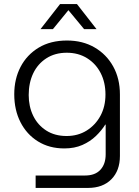

<svg xmlns="http://www.w3.org/2000/svg" viewBox="-20 -720 684 943"><path d="M155 203V142H398Q447 142 473 114Q499 86 499 38V-108H497Q479 -79 451 -52Q423 -25 384.5 -8Q346 9 296 9Q222 9 166.5 -25.5Q111 -60 80.5 -120Q50 -180 50 -257Q50 -332 81 -391.5Q112 -451 170 -486Q228 -521 309 -521Q386 -521 444.5 -487Q503 -453 536 -393.5Q569 -334 569 -256V46Q569 118 527 160.5Q485 203 412 203ZM307 -52Q363 -52 406 -79Q449 -106 473.5 -151.5Q498 -197 498 -256Q498 -315 474.5 -361Q451 -407 408 -434Q365 -461 308 -461Q250 -461 207.5 -433.5Q165 -406 143 -359.5Q121 -313 121 -253Q121 -197 143 -151.5Q165 -106 207 -79Q249 -52 307 -52ZM179 -577 275 -700H358L454 -577H393L316 -670L240 -577Z"/></svg>

Font: MuseoModerno Thin Light
Style: Regular
Weight: 300
Version: Version 1.003